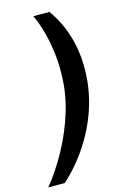

<svg xmlns="http://www.w3.org/2000/svg" viewBox="-160 -796 658 1013"><g transform="rotate(-15 168.5 -289.5)"><path d="M217.7 -735.7Q272.9 -659.3 298.6 -566.6Q324.3 -473.8 319.5 -374.5Q316.5 -276.9 285 -182Q253.5 -87.1 197.4 -0.9Q141.3 85.3 62.9 157.4H-27.4Q33.8 81.3 82.8 -9.1Q131.7 -99.5 161.6 -196.1Q191.4 -292.8 194 -387Q196.8 -448.6 189.9 -510.4Q183 -572.1 167.8 -630Q152.6 -688 129.8 -735.7Z"/></g></svg>

Font: Archivo Variable SemiBold
Style: Italic
Weight: 600
Italic angle: -10°
Designer: Hector Gatti
Foundry: Omnibus-Type
Version: Version 2.001